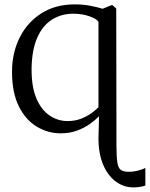

<svg xmlns="http://www.w3.org/2000/svg" viewBox="-20 -582 666 854"><path d="M572 251.5Q541 251.5 513.2 237Q485.5 222.5 464 194.8Q442.5 167 430.2 126.5Q418 86 418 34L420.5 -65Q404 -48 379.5 -30.5Q355 -13 322.5 -1Q290 11 249.5 11Q193 11 143.5 -18.8Q94 -48.5 63.8 -109Q33.5 -169.5 33.5 -262.5Q33.5 -347 67.5 -415Q101.5 -483 164.2 -522.8Q227 -562.5 312 -562.5Q347.5 -562.5 379.2 -556.8Q411 -551 436.5 -543L475.5 -559H480.5L497 -544L498 65.5Q498 116 502 141Q506 166 517.8 174Q529.5 182 553 182Q575.5 182 597 176Q618.5 170 626.5 165V243.5Q620.5 245.5 613.2 247.2Q606 249 596 250.2Q586 251.5 572 251.5ZM280.5 -43.5Q313.5 -43.5 340.5 -54Q367.5 -64.5 387.2 -79Q407 -93.5 418 -105V-485Q411 -497.5 378.8 -509.2Q346.5 -521 306 -521Q253 -521 211.2 -494.8Q169.5 -468.5 145.5 -414Q121.5 -359.5 120.5 -275.5Q120 -196.5 141.5 -145.2Q163 -94 199.8 -68.8Q236.5 -43.5 280.5 -43.5Z"/></svg>

Font: Merriweather 36pt Light
Style: Regular
Weight: 300
Designer: Eben Sorkin
Foundry: Eben Sorkin
Version: Version 2.100